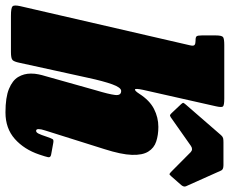

<svg xmlns="http://www.w3.org/2000/svg" viewBox="-105 -731 840 702"><g transform="rotate(90 315.0 -380.0)"><path d="M529 -103.5Q510.5 -48.5 472 -14.2Q433.5 20 375 20Q320 20 289 7.2Q258 -5.5 245.5 -26.5Q233 -47.5 233 -73Q233 -87.5 235.8 -100.8Q238.5 -114 242 -125L294 -310Q308.5 -358 311.2 -380.5Q314 -403 296.5 -403Q284 -403 272.2 -370.2Q260.5 -337.5 248.8 -283.2Q237 -229 222.5 -163.5L193.5 -31Q189.5 -11.5 183.5 -5.8Q177.5 0 154 0H22Q-7 0 -12.8 -5.8Q-18.5 -11.5 -13.5 -34L129.5 -654Q133 -668 128.2 -671.5Q123.5 -675 113 -675H111Q100 -675 96.8 -678.8Q93.5 -682.5 93.5 -698V-749Q93.5 -771.5 100 -775.8Q106.5 -780 128 -780H324Q349 -780 353.2 -775.2Q357.5 -770.5 352.5 -749L292.5 -483Q286.5 -454.5 291.2 -453.5Q296 -452.5 307 -469.5Q331 -507 362.2 -523Q393.5 -539 428 -539Q457.5 -539 481.2 -531.2Q505 -523.5 518.2 -502.2Q531.5 -481 530.2 -442.2Q529 -403.5 509 -341L441 -125Q436 -110 436 -101Q436 -92 442.5 -92Q448 -92 452.5 -100.8Q457 -109.5 464 -131Q470 -148.5 473 -152.8Q476 -157 488 -154.5L529 -147Q540.5 -145 538.8 -136Q537 -127 529 -103.5ZM377.5 -587.5 344.5 -622.5Q339.5 -628 340.2 -630.5Q341 -633 346.5 -639.5L458.5 -768.5Q464 -774.5 469.5 -775.8Q475 -777 484.5 -777H568Q584 -777 587.5 -768.5L645 -640Q648.5 -632 640.5 -622.5L608 -585.5Q602.5 -579 600.2 -579.8Q598 -580.5 593 -585L520 -657.5Q510 -666.5 497.5 -658L393 -584.5Q387 -580.5 384.2 -582Q381.5 -583.5 377.5 -587.5Z"/></g></svg>

Font: Besley* Condensed Fatface
Style: Italic
Weight: 900
Width: 3
Italic angle: -13°
Designer: Owen Earl
Foundry: indestructible type*
Version: Version 3.000; ttfautohint (v1.8.3)